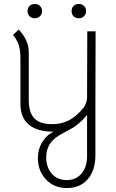

<svg xmlns="http://www.w3.org/2000/svg" viewBox="-20 -658 586 968"><path d="M171 138Q171 95 192.5 59Q214 23 251 6Q168 6 125.5 -29.5Q83 -65 83 -135V-363Q83 -407 74 -432.5Q65 -458 46 -482L74 -509Q97 -486 111 -456.5Q125 -427 125 -396V-156Q125 -91 153 -61.5Q181 -32 244 -32Q291 -32 329 -52Q367 -72 404 -118Q412 -133 415.5 -144Q419 -155 419 -168L420 -500H462L461 -134V125Q461 201 422.5 245.5Q384 290 317 290Q253 290 212 247Q171 204 171 138ZM419 129V-79Q391 -43 351 -16Q316 4 295 15Q252 37 232.5 66Q213 95 213 136Q213 186 241.5 218Q270 250 316 250Q363 250 391 217Q419 184 419 129ZM119 -602Q119 -618 129 -628Q139 -638 155 -638Q171 -638 181.5 -628Q192 -618 192 -602Q192 -586 181.5 -576Q171 -566 155 -566Q139 -566 129 -576Q119 -586 119 -602ZM341 -602Q341 -618 351 -628Q361 -638 377 -638Q393 -638 403.5 -628Q414 -618 414 -602Q414 -586 403.5 -576Q393 -566 377 -566Q361 -566 351 -576Q341 -586 341 -602Z"/></svg>

Font: Bellota Light
Style: Regular
Weight: 300
Designer: Kemie Guaida
Foundry: Kemie Guaida
Version: Version 4.001